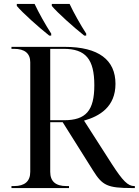

<svg xmlns="http://www.w3.org/2000/svg" viewBox="-20 -951 702 971"><path d="M229 -771H239V-781C211 -824 176 -886 155 -931H65V-921C94 -886 177 -812 229 -771ZM406 -771H416V-781C388 -824 353 -886 332 -931H242V-921C271 -886 354 -812 406 -771ZM38 0H329V-10H316C261 -10 234 -34 234 -82V-333H297L451 -88C498 -13 523 0 648 0H662V-10H659C627 -10 601 -36 546 -121L405 -341C483 -363 564 -410 564 -527C564 -647 480 -714 307 -714H38V-704H51C105 -704 133 -681 133 -636V-82C133 -34 105 -10 51 -10H38ZM304 -343H234V-704H302C413 -704 457 -652 457 -520C457 -392 415 -343 304 -343Z"/></svg>

Font: Noto Serif Display
Style: Regular
Weight: 400
Designer: Monotype Design Team
Foundry: Monotype Imaging Inc.
Version: Version 2.009